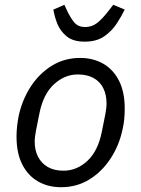

<svg xmlns="http://www.w3.org/2000/svg" viewBox="-20 -770 590 802"><path d="M235 12Q181 12 139 -12Q97 -36 73 -83Q49 -130 49 -200Q49 -222 51.5 -243.5Q54 -265 58 -286Q73 -354 108.5 -408.5Q144 -463 196.5 -495.5Q249 -528 315 -528Q369 -528 411 -504Q453 -480 477 -433Q501 -386 501 -316Q501 -294 499 -272.5Q497 -251 492 -230Q478 -163 442 -108Q406 -53 353.5 -20.5Q301 12 235 12ZM245 -57Q301 -57 345 -98Q389 -139 405 -218L420 -293Q422 -304 423.5 -315.5Q425 -327 425 -338Q425 -374 411.5 -401.5Q398 -429 371 -444Q344 -459 305 -459Q250 -459 205.5 -418Q161 -377 145 -298L130 -223Q128 -212 126.5 -200.5Q125 -189 125 -178Q125 -142 139 -115Q153 -88 179.5 -72.5Q206 -57 245 -57ZM334 -596Q285 -596 258 -618.5Q231 -641 219 -672Q207 -703 203 -730L249 -750L259 -728Q275 -694 291 -675.5Q307 -657 336 -657Q363 -657 385 -673.5Q407 -690 436 -728L453 -750L501 -730Q488 -703 467.5 -671.5Q447 -640 415 -618Q383 -596 334 -596Z"/></svg>

Font: IBM Plex Sans
Style: Italic
Weight: 400
Italic angle: -11.31°
Designer: Mike Abbink, Paul van der Laan, Pieter van Rosmalen
Foundry: Bold Monday
Version: Version 3.201